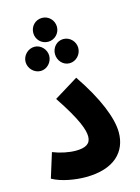

<svg xmlns="http://www.w3.org/2000/svg" viewBox="-135 -985 775 1066"><g transform="rotate(-15 253.0 -452.5)"><path d="M215 -774C253 -774 283 -805 283 -842C283 -880 253 -911 215 -911C176 -911 147 -880 147 -842C147 -805 176 -774 215 -774ZM133 -628C170 -628 200 -661 200 -698C200 -734 170 -767 133 -767C95 -767 64 -734 64 -698C64 -661 95 -628 133 -628ZM299 -628C337 -628 367 -661 367 -698C367 -735 337 -767 299 -767C261 -767 233 -735 233 -698C233 -661 261 -628 299 -628ZM32 -36C85 -6 165 6 222 6C388 6 463 -77 463 -187C463 -270 413 -394 313 -541L175 -456C273 -309 293 -246 293 -209C293 -167 263 -150 207 -150C167 -150 118 -160 76 -177Z"/></g></svg>

Font: Noto Sans Arabic UI SmCn XBd
Style: Regular
Weight: 800
Width: 4
Designer: Monotype Design Team, Nadine Chahine and Nizar Qandah
Foundry: Monotype Imaging Inc.
Version: Version 2.010